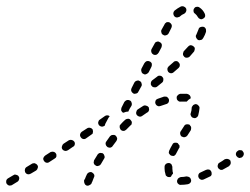

<svg xmlns="http://www.w3.org/2000/svg" viewBox="-30 -571 803 616"><path d="M29 9Q31 7 31 5Q32 2 32 0Q31 -3 30 -5Q29 -7 27 -8Q25 -10 22 -10Q20 -11 17 -11Q15 -10 13 -9L-4 1Q-9 4 -10 9Q-11 14 -9 18Q-7 21 -5 22Q-3 24 -1 24Q1 25 4 24Q6 24 8 23L26 12Q28 11 29 9ZM271 -1Q274 -6 272 -11Q270 -15 265 -18Q263 -19 261 -19Q258 -19 256 -18Q253 -17 252 -16Q250 -14 249 -12Q245 -4 243 2Q241 6 240 7Q239 10 240 12Q240 15 241 17Q242 19 243 21Q245 23 247 24Q252 26 257 23Q262 21 264 17Q264 15 266 12Q268 6 271 -1ZM581 15Q584 11 583 6Q582 3 581 1Q580 -1 578 -2Q576 -4 573 -4Q571 -5 568 -5Q559 -3 550 -3Q548 -2 545 -1Q543 0 541 2Q540 3 539 6Q538 8 538 10Q538 16 542 19Q546 23 551 22Q562 22 573 20Q578 19 581 15ZM646 -6Q648 -8 649 -11Q649 -13 649 -15Q649 -18 648 -20Q646 -25 641 -27Q636 -28 631 -26Q622 -22 614 -18Q611 -17 610 -16Q608 -14 607 -12Q606 -9 606 -7Q606 -4 607 -2Q609 3 614 5Q618 7 623 5Q632 1 642 -4Q644 -5 646 -6ZM511 -3Q509 -3 507 -4Q505 -5 503 -7Q501 -9 501 -12Q498 -21 498 -30Q498 -33 498 -36Q498 -41 502 -45Q506 -48 511 -48Q514 -48 516 -47Q518 -45 520 -44Q521 -42 522 -39Q523 -37 523 -35Q523 -32 523 -30Q523 -25 524 -19Q525 -18 525 -16Q525 -15 525 -14Q521 -10 519 -5Q518 -4 518 -4Q517 -4 516 -3Q514 -3 511 -3ZM91 -32Q93 -37 90 -41Q88 -44 86 -45Q84 -46 82 -47Q80 -48 77 -47Q75 -47 73 -46L55 -35Q53 -34 52 -32Q50 -30 50 -27Q49 -25 50 -22Q50 -20 51 -18Q54 -13 59 -12Q64 -11 69 -14L86 -24Q90 -27 91 -32ZM708 -42Q710 -44 710 -46Q711 -49 710 -51Q710 -54 709 -56Q706 -60 701 -61Q696 -62 691 -60Q683 -54 674 -49Q670 -47 669 -42Q667 -37 670 -32Q671 -30 673 -29Q675 -27 678 -26Q680 -26 683 -26Q685 -27 687 -28Q696 -33 705 -38Q707 -40 708 -42ZM305 -71Q304 -76 300 -79Q298 -80 295 -80Q293 -81 290 -80Q288 -80 286 -78Q284 -77 283 -75Q277 -66 272 -57Q271 -55 271 -52Q270 -50 271 -47Q272 -45 273 -43Q275 -41 277 -40Q281 -37 286 -39Q291 -40 294 -45Q299 -53 304 -62Q307 -66 305 -71ZM149 -65Q150 -67 151 -69Q151 -72 151 -74Q151 -77 149 -79Q148 -81 146 -82Q144 -84 141 -84Q139 -85 137 -84Q134 -84 132 -83L115 -72Q111 -69 109 -64Q108 -59 111 -55Q114 -50 119 -49Q124 -48 128 -51L145 -62Q147 -63 149 -65ZM752 -75Q753 -80 750 -84Q749 -86 747 -88Q745 -89 742 -89Q740 -90 737 -89Q735 -89 733 -87Q728 -84 727 -79Q726 -74 729 -70Q731 -68 733 -66Q735 -65 738 -64Q740 -64 742 -65Q745 -65 747 -67Q751 -70 752 -75ZM512 -84Q511 -81 512 -79Q513 -77 515 -75Q516 -73 519 -72Q521 -71 523 -71Q526 -70 528 -71Q531 -72 532 -74Q534 -75 535 -78Q539 -86 544 -95Q546 -97 546 -99Q546 -102 546 -104Q545 -106 543 -108Q542 -110 540 -112Q535 -114 530 -113Q525 -112 523 -107Q517 -97 513 -88Q512 -86 512 -84ZM210 -108Q211 -113 208 -117Q205 -121 200 -122Q195 -123 191 -121L174 -110Q170 -107 169 -102Q167 -97 170 -92Q173 -88 178 -87Q183 -86 188 -89L204 -100Q209 -102 210 -108ZM346 -127Q345 -132 341 -136Q339 -137 337 -138Q334 -138 332 -138Q329 -138 327 -137Q325 -135 323 -134Q317 -126 311 -117Q308 -113 309 -108Q310 -103 314 -100Q316 -98 318 -98Q321 -97 323 -97Q325 -98 328 -99Q330 -100 331 -102Q337 -110 343 -118Q346 -122 346 -127ZM267 -142Q268 -144 268 -147Q269 -149 268 -151Q268 -154 267 -156Q264 -160 259 -161Q253 -162 249 -159L232 -148Q228 -145 227 -140Q226 -135 229 -131Q232 -126 237 -125Q242 -124 246 -127L263 -139Q265 -140 267 -142ZM548 -145Q548 -143 548 -141Q549 -138 550 -136Q551 -134 553 -133Q558 -130 563 -131Q568 -132 571 -136Q578 -147 582 -153Q583 -155 583 -158Q584 -160 583 -163Q583 -165 581 -167Q580 -169 578 -171Q573 -173 568 -172Q563 -171 561 -167Q556 -160 550 -150Q548 -148 548 -145ZM392 -172Q393 -175 393 -177Q393 -180 392 -182Q391 -184 389 -186Q386 -190 381 -190Q376 -190 372 -187Q364 -180 357 -172Q355 -170 354 -168Q354 -166 354 -163Q354 -161 355 -159Q356 -156 357 -155Q361 -151 366 -151Q371 -151 375 -155Q382 -162 389 -169Q391 -170 392 -172ZM322 -198Q319 -201 314 -201Q310 -201 307 -199L290 -187Q288 -186 287 -184Q286 -182 285 -179Q285 -177 285 -175Q286 -172 287 -170Q290 -166 295 -165Q300 -164 305 -167L306 -168Q307 -171 308 -174L317 -191Q319 -195 322 -198ZM583 -199Q585 -194 590 -193Q592 -192 595 -192Q597 -192 599 -193Q602 -195 603 -196Q605 -198 606 -201Q609 -213 610 -223Q611 -228 607 -232Q604 -236 599 -237Q596 -237 594 -236Q591 -235 590 -234Q588 -232 587 -230Q585 -228 585 -225Q585 -217 582 -208Q580 -204 583 -199ZM446 -213Q447 -215 448 -217Q449 -220 448 -222Q448 -225 447 -227Q444 -231 439 -232Q434 -234 429 -231Q421 -226 412 -220Q408 -217 407 -211Q406 -206 409 -202Q412 -198 417 -197Q422 -196 426 -199Q434 -205 442 -210Q445 -211 446 -213ZM382 -213Q382 -213 381 -213Q374 -213 368 -210Q366 -210 365 -209Q361 -212 359 -216Q358 -221 360 -226L369 -244Q372 -248 377 -250Q382 -251 386 -249Q391 -247 392 -242Q394 -237 392 -232L389 -227Q388 -225 387 -224L382 -214Q382 -214 382 -213ZM511 -243Q513 -247 512 -252Q511 -255 510 -256Q508 -258 506 -260Q504 -261 501 -261Q499 -261 496 -261Q486 -258 476 -254Q474 -253 472 -252Q470 -250 469 -248Q468 -245 468 -243Q468 -240 469 -238Q471 -233 476 -231Q480 -229 485 -231Q494 -234 503 -237Q508 -238 511 -243ZM563 -245Q556 -245 550 -245Q545 -244 541 -248Q537 -251 537 -256Q536 -262 540 -265Q543 -269 548 -270Q556 -270 563 -270Q567 -270 570 -270Q575 -269 579 -265Q582 -261 582 -256Q582 -256 582 -256Q581 -255 581 -255Q578 -253 575 -251Q572 -248 569 -245Q569 -245 569 -245Q568 -245 568 -245Q566 -245 563 -245ZM391 -279Q393 -274 398 -271Q402 -269 407 -271Q412 -272 414 -277L424 -295Q426 -299 424 -304Q423 -309 418 -311Q414 -314 409 -312Q404 -311 401 -306L392 -288Q390 -284 391 -279ZM494 -315Q495 -320 491 -324Q488 -328 483 -328Q478 -329 474 -325L458 -313Q454 -309 454 -304Q453 -299 457 -295Q460 -291 465 -291Q470 -290 474 -293L490 -306Q494 -309 494 -315ZM424 -341Q425 -336 430 -334Q434 -331 439 -333Q444 -335 447 -339L456 -357Q458 -362 457 -367Q455 -372 450 -374Q446 -376 441 -375Q436 -373 433 -368L424 -351Q422 -346 424 -341ZM546 -357Q547 -360 547 -362Q547 -365 546 -367Q545 -369 543 -371Q540 -375 535 -375Q529 -375 526 -371Q519 -365 511 -358Q507 -354 507 -349Q507 -344 510 -340Q514 -336 519 -336Q524 -336 528 -340Q536 -347 543 -353Q545 -355 546 -357ZM594 -410Q595 -412 595 -415Q595 -417 594 -419Q592 -421 590 -423Q586 -426 581 -426Q576 -425 573 -421Q567 -414 560 -407Q558 -405 558 -402Q557 -400 557 -398Q557 -395 558 -393Q559 -391 561 -389Q565 -385 570 -386Q575 -386 579 -390Q586 -398 592 -405Q594 -407 594 -410ZM456 -403Q457 -399 462 -396Q466 -394 471 -395Q476 -397 479 -402L488 -419Q490 -424 489 -429Q487 -434 482 -436Q478 -439 473 -437Q468 -436 466 -431L456 -413Q454 -408 456 -403ZM631 -474Q631 -477 630 -479Q629 -481 627 -483Q625 -484 623 -485Q618 -486 613 -484Q608 -482 607 -477Q604 -469 600 -460Q597 -456 599 -451Q601 -446 605 -443Q607 -442 610 -442Q612 -442 615 -443Q617 -443 619 -445Q621 -447 622 -449Q628 -459 631 -469Q631 -472 631 -474ZM488 -466Q489 -461 494 -459Q498 -456 503 -458Q508 -459 511 -464L520 -482Q522 -487 521 -491Q519 -496 514 -499Q512 -500 510 -500Q507 -500 505 -500Q503 -499 501 -497Q499 -496 498 -493L488 -475Q486 -471 488 -466ZM601 -549Q596 -549 593 -544Q590 -540 591 -535Q591 -530 596 -527Q601 -523 605 -516Q607 -512 612 -510Q617 -508 621 -511Q626 -513 628 -518Q629 -523 627 -527Q621 -540 610 -547Q606 -550 601 -549ZM526 -529Q526 -523 529 -519Q531 -518 533 -516Q535 -515 538 -515Q540 -515 542 -516Q545 -516 547 -518Q553 -524 561 -527Q565 -529 567 -534Q569 -539 567 -544Q565 -548 560 -550Q555 -552 550 -550Q540 -545 530 -537Q527 -534 526 -529Z"/></svg>

Font: FRB American Cursive Guidelines Dashed
Style: Italic
Weight: 400
Italic angle: -25°
Version: Version 2.0;Modular Font Editor K font №1